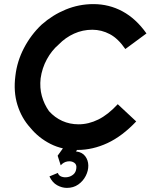

<svg xmlns="http://www.w3.org/2000/svg" viewBox="-20 -725 740 936"><path d="M358 6Q284 6 226 -23.5Q168 -53 128 -102Q85 -149 65 -213.5Q45 -278 55 -355Q63 -426 97 -491Q131 -556 183 -605Q236 -652 300.5 -678.5Q365 -705 435 -705Q512 -705 577.5 -669.5Q643 -634 694 -562L591 -486Q556 -537 515.5 -558.5Q475 -580 430 -580Q383 -580 341 -561Q299 -542 266 -508Q232 -479 208.5 -436Q185 -393 178 -343Q173 -297 184 -257Q195 -217 219 -183Q247 -152 283.5 -135.5Q320 -119 363 -119Q412 -119 459.5 -142.5Q507 -166 554 -217L644 -133Q576 -61 504 -27.5Q432 6 358 6ZM306 191Q282 191 258.5 178Q235 165 221 135L262 118Q266 131 279.5 136Q293 141 309 138.5Q325 136 337.5 125.5Q350 115 352 96Q355 77 341.5 68Q328 59 309 62Q290 65 276 81L261 34L322 -51L385 -29L350 13Q381 17 395.5 36.5Q410 56 410.5 81.5Q411 107 398 132.5Q385 158 361.5 174.5Q338 191 306 191Z"/></svg>

Font: Kulim Park
Style: Bold Italic
Weight: 700
Italic angle: -8°
Designer: Noponies / Dale Sattler
Foundry: Noponies
Version: Version 1.000; ttfautohint (v1.8.3)